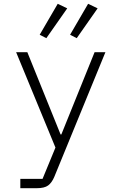

<svg xmlns="http://www.w3.org/2000/svg" viewBox="-20 -791 640 1011"><path d="M478 -516H535L266 140Q253 171 233.5 185.5Q214 200 173 200H87V151H204L272 -14L65 -516H124L299 -83H303ZM224 -590 189 -608 284 -771 334 -747ZM384 -590 349 -608 444 -771 494 -747Z"/></svg>

Font: IBM Plex Mono Light
Style: Regular
Weight: 300
Monospace: yes
Designer: Mike Abbink, Paul van der Laan, Pieter van Rosmalen
Foundry: Bold Monday
Version: Version 2.3